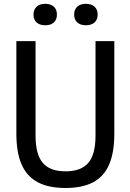

<svg xmlns="http://www.w3.org/2000/svg" viewBox="-20 -950 666 980"><path d="M63.5 -268V-740H161.5V-256.5Q161.5 -162 198.2 -118.8Q235 -75.5 314.5 -75.5Q394 -75.5 430.8 -118.8Q467.5 -162 467.5 -256.5V-740H563.5V-268Q563.5 -171.5 537 -110.2Q510.5 -49 455.5 -19.8Q400.5 9.5 314.5 9.5Q228 9.5 172.8 -19.8Q117.5 -49 90.5 -110.2Q63.5 -171.5 63.5 -268ZM151 -875.5Q151 -901.5 167 -916Q183 -930.5 211 -930.5Q239 -930.5 254.8 -916Q270.5 -901.5 270.5 -875.5Q270.5 -849.5 254.8 -835.2Q239 -821 211 -821Q183 -821 167 -835.2Q151 -849.5 151 -875.5ZM358.5 -875.5Q358.5 -901.5 374.5 -916Q390.5 -930.5 418.5 -930.5Q446.5 -930.5 462.5 -916Q478.5 -901.5 478.5 -875.5Q478.5 -850 462.5 -835.5Q446.5 -821 418.5 -821Q390.5 -821 374.5 -835.5Q358.5 -850 358.5 -875.5Z"/></svg>

Font: Encode Sans Condensed Medium
Style: Regular
Weight: 500
Width: 3
Designer: Multiple Designers
Foundry: Impallari Type
Version: Version 2.000